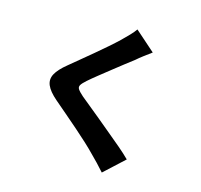

<svg xmlns="http://www.w3.org/2000/svg" viewBox="-126 -968 1252 1194"><g transform="rotate(15 500.0 -371.5)"><path d="M743 -716Q717 -697 692.5 -678.5Q668 -660 650 -644Q625 -625 591.5 -599Q558 -573 521.5 -544Q485 -515 451 -488Q417 -461 392 -439Q367 -417 359 -403.5Q351 -390 359.5 -376.5Q368 -363 394 -340Q415 -322 449 -295Q483 -268 523.5 -234Q564 -200 607 -164.5Q650 -129 689.5 -95.5Q729 -62 759 -32L630 87Q585 36 537 -11Q515 -34 479.5 -67Q444 -100 402 -136.5Q360 -173 318 -209Q276 -245 242 -274Q192 -317 177 -353Q162 -389 181 -424.5Q200 -460 252 -502Q281 -526 318.5 -557Q356 -588 395.5 -621Q435 -654 470.5 -685Q506 -716 531 -740Q555 -763 578 -787Q601 -811 614 -830Z"/></g></svg>

Font: Noto Sans SC Thin ExtraBold
Style: Regular
Weight: 800
Version: Version 2.004-H2;hotconv 1.0.118;makeotfexe 2.5.65603